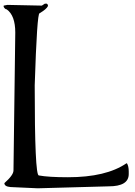

<svg xmlns="http://www.w3.org/2000/svg" viewBox="-24 -1019 741 1051"><path d="M221.7 -999 205.1 -988.3 16.6 -992.2 -3.9 -988.3V-981.4Q3.9 -967.8 12.7 -967.8Q59.6 -934.6 59.6 -840.8L49.8 -85.9Q49.8 -60.5 0 -16.6Q0 2 33.2 4.9L182.6 11.7L571.3 1Q680.7 1 680.7 -66.4V-80.1Q680.7 -109.4 670.9 -125H668Q556.6 -48.8 347.7 -48.8Q242.2 -48.8 188.5 -58.6Q166 -58.6 166 -551.8Q178.7 -946.3 192.4 -946.3Q230.5 -968.8 238.3 -985.4V-992.2L232.4 -999Z"/></svg>

Font: Elementary Gothic 
Style: Regular
Weight: 400
Designer: Bill Roach / W.K. Roach
Version: Version 1.00 April 18, 2012, initial release